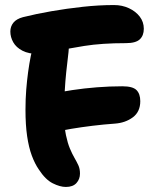

<svg xmlns="http://www.w3.org/2000/svg" viewBox="-20 -729 627 761"><path d="M241 12Q218 12 189 -2.5Q160 -17 134 -57Q118 -80 106 -112.5Q94 -145 87.5 -189.5Q81 -234 81 -294Q81 -337 84 -374Q87 -411 91.5 -444Q96 -477 102 -507Q112 -555 136 -578.5Q160 -602 196 -602Q229 -602 241.5 -582.5Q254 -563 253 -541Q252 -524 249 -500Q246 -476 242.5 -443Q239 -410 236.5 -367Q234 -324 234 -270Q235 -224 241.5 -193Q248 -162 257 -140.5Q266 -119 275 -103.5Q284 -88 290.5 -74Q297 -60 297 -41Q297 -19 283 -3.5Q269 12 241 12ZM198 -205Q167 -198 147 -205.5Q127 -213 118 -229.5Q109 -246 109 -265Q109 -285 119.5 -304.5Q130 -324 147 -338Q164 -352 183 -357Q221 -365 267 -372Q313 -379 364 -383Q415 -387 465 -387Q506 -387 521 -372Q536 -357 536 -328Q536 -286 506.5 -264Q477 -242 435 -239Q392 -236 347 -230.5Q302 -225 263 -218.5Q224 -212 198 -205ZM134 -515Q94 -515 69 -528Q44 -541 32.5 -561.5Q21 -582 21 -604Q21 -624 33 -639Q45 -654 71 -661Q123 -674 183.5 -684.5Q244 -695 308 -702Q372 -709 432 -709Q464 -709 491 -696.5Q518 -684 534 -663Q550 -642 550 -615Q550 -588 534 -573Q518 -558 479 -558Q384 -558 314.5 -547Q245 -536 200.5 -525.5Q156 -515 134 -515Z"/></svg>

Font: Shantell Sans Light
Style: Bold
Weight: 700
Version: Version 1.011;[c5ecc13dd]